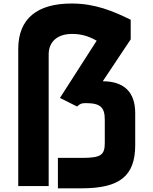

<svg xmlns="http://www.w3.org/2000/svg" viewBox="-20 -1032 851 1065"><path d="M301.2 12.5H433.8C646.2 12.5 730 -57.5 730 -227.5V-405C730 -526.2 662.5 -581.2 550 -581.2L705 -813.8V-922.5C607.5 -970 508.8 -1012.5 377.5 -1012.5C187.5 -1012.5 81.2 -930 81.2 -760V0H250V-730C250 -801.2 298.8 -843.8 380 -843.8C428.8 -843.8 470 -832.5 516.2 -806.2L312.5 -488.8L407.5 -441.2C423.8 -456.2 431.2 -460 456.2 -460C538.8 -460 561.2 -435 561.2 -367.5V-240C561.2 -172.5 541.2 -156.2 433.8 -156.2H301.2Z"/></svg>

Font: Basalte Marquee
Style: Regular
Weight: 400
Designer: Ange Degheest & Benjamin Gomez & Eugénie Bidaut
Foundry: Velvetyne Type Foundry
Version: Version 1.000;FEAKit 1.0